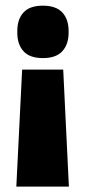

<svg xmlns="http://www.w3.org/2000/svg" viewBox="-20 -528 308 694"><path d="M208.5 -276.5 229 146.5H39L60 -276.5ZM135 -507.5Q182.5 -507.5 205.2 -483Q228 -458.5 228 -415.5V-410Q228 -367.5 205.2 -342.8Q182.5 -318 135 -318Q87.5 -318 65 -342.8Q42.5 -367.5 42.5 -410V-415.5Q42.5 -458.5 65 -483Q87.5 -507.5 135 -507.5Z"/></svg>

Font: Anek Gujarati Medium ExtraBold
Style: Regular
Weight: 800
Version: Version 1.003